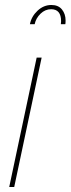

<svg xmlns="http://www.w3.org/2000/svg" viewBox="-20 -750 283 770"><path d="M186 -730Q214 -730 228.5 -712Q243 -694 243 -668Q243 -658 242 -653H224Q224 -655 224.5 -659Q225 -663 225 -665Q225 -713 185 -713Q161 -713 142.5 -695Q124 -677 119 -653H100Q106 -684 130.5 -707Q155 -730 186 -730ZM127 -519H147L37 0H17Z"/></svg>

Font: Raleway-v4020 Thin
Style: Italic
Weight: 250
Italic angle: -12°
Designer: Matt McInerney, Pablo Impallari, Rodrigo Fuenzalida
Foundry: Matt McInerney, Pablo Impallari, Rodrigo Fuenzalida
Version: Version 4.020;PS 004.020;hotconv 1.0.88;makeotf.lib2.5.64775